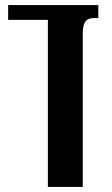

<svg xmlns="http://www.w3.org/2000/svg" viewBox="-20 -734 438 754"><path d="M366 -714H12V-656H168V0H305V-603C305 -649 320 -663 348 -663H366Z"/></svg>

Font: Noto Serif Georgian ExtraCondensed Bold
Style: Regular
Weight: 700
Width: 2
Designer: Monotype Design Team, Akaki Razmadze
Foundry: Google LLC
Version: Version 2.003